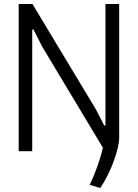

<svg xmlns="http://www.w3.org/2000/svg" viewBox="-20 -760 692 965"><path d="M431 169Q454 120 471 72Q488 24 497 -18L193 -524L148 -612L142 -611V0H74V-740H143L461 -212L504 -129H510V-740H579V-68Q579 -46 571.5 -15Q564 16 551.5 50.5Q539 85 521.5 120Q504 155 484 185Z"/></svg>

Font: Encode Sans Compressed
Style: Regular
Weight: 400
Designer: Pablo Impallari, Andres Torresi
Foundry: Pablo Impallari, Andres Torresi
Version: Version 1.000; ttfautohint (v1.00) -l 8 -r 50 -G 200 -x 14 -